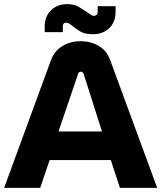

<svg xmlns="http://www.w3.org/2000/svg" viewBox="-20 -912 783 932"><path d="M0 0 227 -619Q244 -665 283 -688.5Q322 -712 371 -712Q420 -712 459 -689.5Q498 -667 515 -620L743 0H562L518 -135H221L175 0ZM264 -274H475L386 -553Q382 -564 372 -564Q362 -564 359 -553ZM432 -746Q393 -746 372 -758Q351 -770 333 -785Q325 -791 317.5 -796.5Q310 -802 302 -802Q285 -802 285 -784V-756H197V-783Q197 -833 228 -862.5Q259 -892 306 -892Q340 -892 362.5 -878.5Q385 -865 403 -853Q411 -847 419.5 -841Q428 -835 436 -835Q443 -835 448.5 -839.5Q454 -844 454 -854V-882H541V-855Q541 -804 510 -775Q479 -746 432 -746Z"/></svg>

Font: MuseoModerno
Style: Bold
Weight: 700
Designer: Pablo Cosgaya, Héctor Gatti, Marcela Romero, and the Authors of The MuseoModerno Project.
Foundry: Omnibus-Type Team
Version: Version 1.001